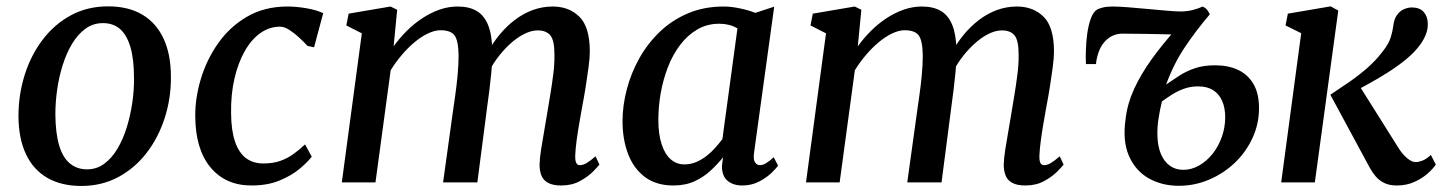

<svg xmlns="http://www.w3.org/2000/svg" viewBox="-20 -588 4658 619"><path d="M328.5 -567.5Q393.5 -567.5 438.5 -541Q483.5 -514.5 507.2 -463.8Q531 -413 531 -340Q531.5 -271.5 511.2 -208.2Q491 -145 453 -95.5Q415 -46 361.5 -17.2Q308 11.5 242 11.5Q178 11.5 132.8 -14.5Q87.5 -40.5 63.8 -90.8Q40 -141 39.5 -213Q39.5 -282.5 59.5 -346.2Q79.5 -410 117.5 -460Q155.5 -510 208.8 -538.8Q262 -567.5 328.5 -567.5ZM312 -513.5Q280 -513.5 255.2 -495.2Q230.5 -477 212.2 -446.5Q194 -416 182 -377.8Q170 -339.5 164.2 -298.5Q158.5 -257.5 158.5 -219.5Q159 -157.5 171 -118.2Q183 -79 206 -60.5Q229 -42 260.5 -42Q291.5 -42 316 -60Q340.5 -78 358.8 -108.8Q377 -139.5 388.8 -177.8Q400.5 -216 406.5 -256.8Q412.5 -297.5 412 -336Q412 -398 400.2 -437Q388.5 -476 366.5 -494.8Q344.5 -513.5 312 -513.5Z M791 10Q707 10 658.5 -48.5Q610 -107 609.5 -213.5Q609 -272.5 627.8 -334.5Q646.5 -396.5 683.8 -449.2Q721 -502 777 -534.5Q833 -567 907 -567Q935 -567 967.5 -561.5Q1000 -556 1022 -545.5L992.5 -435.5L971.5 -440Q959 -453.5 943.5 -467.8Q928 -482 912.2 -492Q896.5 -502 882.5 -502Q849 -502 820 -481.8Q791 -461.5 769.5 -424Q748 -386.5 736 -335.2Q724 -284 725 -222Q725.5 -167 737.8 -131.2Q750 -95.5 773 -78.2Q796 -61 829 -61Q859.5 -61 882.8 -69Q906 -77 925.5 -91Q945 -105 963.5 -122.5L985 -83Q972.5 -66 946.2 -44Q920 -22 881.2 -6Q842.5 10 791 10Z M1260.5 -556.5 1249 -438.5Q1267.5 -464.5 1291 -488Q1314.5 -511.5 1341.5 -529.2Q1368.5 -547 1397.2 -557Q1426 -567 1455.5 -567Q1492 -567 1516.2 -553Q1540.5 -539 1553.2 -508.2Q1566 -477.5 1567 -427.5Q1567 -422 1567 -415.8Q1567 -409.5 1566.5 -403.2Q1566 -397 1565.5 -390L1548.5 -412.5Q1566 -446 1589 -474.2Q1612 -502.5 1639.5 -523.5Q1667 -544.5 1698 -555.8Q1729 -567 1762 -567Q1814.5 -567 1848 -534Q1881.5 -501 1881.5 -421.5Q1881.5 -402 1877.5 -371.5Q1873.5 -341 1868.2 -308Q1863 -275 1857.5 -247Q1853 -221.5 1848 -193Q1843 -164.5 1839.2 -136.8Q1835.5 -109 1834.5 -87Q1834 -70 1837.8 -62.8Q1841.5 -55.5 1849 -55.5Q1859.5 -55.5 1870.8 -62Q1882 -68.5 1900 -84L1912.5 -57.5Q1907.5 -50.5 1891.2 -34.2Q1875 -18 1849.2 -4Q1823.5 10 1789.5 10Q1762 10 1746.5 1.2Q1731 -7.5 1725.2 -22.8Q1719.5 -38 1719.5 -57Q1720 -77 1724.2 -104.8Q1728.5 -132.5 1734 -163Q1739.5 -193.5 1744 -222Q1748.5 -249 1754 -282.2Q1759.5 -315.5 1763.8 -349Q1768 -382.5 1767.5 -412Q1767.5 -458 1754.2 -474Q1741 -490 1713.5 -490Q1693 -490 1670 -478.5Q1647 -467 1624.2 -446.2Q1601.5 -425.5 1581.5 -398.2Q1561.5 -371 1547.5 -338.5L1567 -403Q1566.5 -379.5 1563.8 -352.2Q1561 -325 1557.8 -297.8Q1554.5 -270.5 1551 -246.5L1519 0H1408.5L1439 -220Q1443 -248 1447.8 -281.5Q1452.5 -315 1455.5 -348.5Q1458.5 -382 1458.5 -410.5Q1457.5 -459 1444.8 -474.8Q1432 -490.5 1400 -490.5Q1382 -490.5 1360.5 -480.5Q1339 -470.5 1317.2 -452.5Q1295.5 -434.5 1275.5 -411Q1255.5 -387.5 1239.5 -361.5L1190.5 0H1082L1146.5 -480.5L1096.5 -506L1104 -544L1239 -567Z M2411 -95.5Q2408 -72.5 2414.5 -64Q2421 -55.5 2430 -55.5Q2439 -55.5 2449.2 -61.5Q2459.5 -67.5 2474.5 -81L2488.5 -54Q2484 -47 2468.2 -31.5Q2452.5 -16 2428 -3Q2403.5 10 2373 10Q2344 10 2325.8 -5Q2307.5 -20 2307.5 -53L2311 -80.5Q2293.5 -59 2271 -38Q2248.5 -17 2219 -3.5Q2189.5 10 2151 10Q2095.5 10 2059 -17.5Q2022.5 -45 2004.8 -92Q1987 -139 1987 -197Q1987 -247.5 2000.8 -300Q2014.5 -352.5 2041.2 -400.2Q2068 -448 2107.5 -485.8Q2147 -523.5 2198.5 -545.2Q2250 -567 2313 -567Q2337 -567 2365.5 -561Q2394 -555 2415 -546.5L2476 -566.5ZM2357.5 -496.5Q2345 -504 2330 -507.8Q2315 -511.5 2299 -511.5Q2259.5 -511.5 2228 -493Q2196.5 -474.5 2172.8 -443.2Q2149 -412 2133.5 -372Q2118 -332 2110.2 -288.2Q2102.5 -244.5 2102.5 -202Q2102.5 -155.5 2113 -123.2Q2123.5 -91 2142.2 -74.5Q2161 -58 2186 -58Q2207 -58 2225 -65.8Q2243 -73.5 2258.5 -85.8Q2274 -98 2286.5 -112.2Q2299 -126.5 2309 -139.5Z M2757 -556.5 2745.5 -438.5Q2764 -464.5 2787.5 -488Q2811 -511.5 2838 -529.2Q2865 -547 2893.8 -557Q2922.5 -567 2952 -567Q2988.5 -567 3012.8 -553Q3037 -539 3049.8 -508.2Q3062.5 -477.5 3063.5 -427.5Q3063.5 -422 3063.5 -415.8Q3063.5 -409.5 3063 -403.2Q3062.5 -397 3062 -390L3045 -412.5Q3062.5 -446 3085.5 -474.2Q3108.5 -502.5 3136 -523.5Q3163.5 -544.5 3194.5 -555.8Q3225.5 -567 3258.5 -567Q3311 -567 3344.5 -534Q3378 -501 3378 -421.5Q3378 -402 3374 -371.5Q3370 -341 3364.8 -308Q3359.5 -275 3354 -247Q3349.5 -221.5 3344.5 -193Q3339.5 -164.5 3335.8 -136.8Q3332 -109 3331 -87Q3330.5 -70 3334.2 -62.8Q3338 -55.5 3345.5 -55.5Q3356 -55.5 3367.2 -62Q3378.5 -68.5 3396.5 -84L3409 -57.5Q3404 -50.5 3387.8 -34.2Q3371.5 -18 3345.8 -4Q3320 10 3286 10Q3258.5 10 3243 1.2Q3227.5 -7.5 3221.8 -22.8Q3216 -38 3216 -57Q3216.5 -77 3220.8 -104.8Q3225 -132.5 3230.5 -163Q3236 -193.5 3240.5 -222Q3245 -249 3250.5 -282.2Q3256 -315.5 3260.2 -349Q3264.5 -382.5 3264 -412Q3264 -458 3250.8 -474Q3237.5 -490 3210 -490Q3189.5 -490 3166.5 -478.5Q3143.5 -467 3120.8 -446.2Q3098 -425.5 3078 -398.2Q3058 -371 3044 -338.5L3063.5 -403Q3063 -379.5 3060.2 -352.2Q3057.5 -325 3054.2 -297.8Q3051 -270.5 3047.5 -246.5L3015.5 0H2905L2935.5 -220Q2939.5 -248 2944.2 -281.5Q2949 -315 2952 -348.5Q2955 -382 2955 -410.5Q2954 -459 2941.2 -474.8Q2928.5 -490.5 2896.5 -490.5Q2878.5 -490.5 2857 -480.5Q2835.5 -470.5 2813.8 -452.5Q2792 -434.5 2772 -411Q2752 -387.5 2736 -361.5L2687 0H2578.5L2643 -480.5L2593 -506L2600.5 -544L2735.5 -567Z M3513.5 -381.5H3481Q3480 -399 3480.8 -425.5Q3481.5 -452 3485.2 -479.5Q3489 -507 3497 -528.8Q3505 -550.5 3517.5 -557.5Q3523 -560.5 3535.5 -563.8Q3548 -567 3567 -567Q3584 -567 3614.2 -564.8Q3644.5 -562.5 3678.8 -559.2Q3713 -556 3742.5 -553.5Q3772 -551 3786.5 -551Q3807 -551 3826.2 -556Q3845.5 -561 3856.5 -567Q3860.5 -565.5 3864.2 -563.2Q3868 -561 3871.8 -556.2Q3875.5 -551.5 3880.5 -542Q3837 -491 3800.8 -437.2Q3764.5 -383.5 3739.5 -315.5Q3759 -329 3780.8 -343.2Q3802.5 -357.5 3830.8 -367.5Q3859 -377.5 3897.5 -377.5Q3940 -377.5 3971.8 -362.5Q4003.5 -347.5 4021.2 -317Q4039 -286.5 4039 -239.5Q4039 -188.5 4018 -143Q3997 -97.5 3960.8 -63Q3924.5 -28.5 3878 -8.8Q3831.5 11 3780.5 11Q3726 11 3683.2 -13.2Q3640.5 -37.5 3619.5 -85.8Q3598.5 -134 3609 -205.5Q3614.5 -253.5 3636.2 -301Q3658 -348.5 3693.2 -397.5Q3728.5 -446.5 3775 -498L3762.5 -477.5Q3762 -477 3748.2 -477.2Q3734.5 -477.5 3713.2 -478Q3692 -478.5 3668.8 -478.8Q3645.5 -479 3626.5 -479.2Q3607.5 -479.5 3598.5 -479.5Q3580.5 -479.5 3565 -471.8Q3549.5 -464 3538.5 -450Q3527.5 -437 3521 -417.2Q3514.5 -397.5 3513.5 -381.5ZM3795 -40.5Q3821.5 -40.5 3846 -54.5Q3870.5 -68.5 3889.2 -92Q3908 -115.5 3919 -146.2Q3930 -177 3930 -210Q3930 -240 3920.2 -262.5Q3910.5 -285 3891.2 -297.2Q3872 -309.5 3843 -309.5Q3818 -309.5 3796.8 -301.8Q3775.5 -294 3758 -282.8Q3740.5 -271.5 3726 -261Q3719 -232.5 3714.8 -204.2Q3710.5 -176 3711.5 -149.5Q3712.5 -115.5 3723 -91Q3733.5 -66.5 3751.8 -53.5Q3770 -40.5 3795 -40.5Z M4110.5 0 4175 -481 4124.5 -506 4132 -544 4270 -567.5 4294.5 -554 4219 0ZM4483.5 10Q4459.5 10 4443 2Q4426.5 -6 4415.5 -19Q4404.5 -32 4396.5 -46.5L4269 -282.5Q4301.5 -304 4331.8 -325Q4362 -346 4388.5 -369.2Q4415 -392.5 4436.5 -420.5Q4457 -446 4463.5 -467Q4470 -488 4472 -505.5Q4474.5 -526.5 4483.8 -539.5Q4493 -552.5 4506 -558.2Q4519 -564 4532 -564Q4556.5 -564 4569.5 -549.8Q4582.5 -535.5 4583 -514Q4584 -495 4577.2 -477.8Q4570.5 -460.5 4559 -444.5Q4541 -419.5 4512.5 -396.2Q4484 -373 4452 -353Q4420 -333 4391.2 -317.2Q4362.5 -301.5 4344 -291.5L4352 -328.5L4489 -110.5Q4502 -90 4516.8 -77.8Q4531.5 -65.5 4544 -65.5Q4553.5 -65.5 4566 -70.2Q4578.5 -75 4593 -88.5L4609 -57.5Q4601 -45 4583.5 -29.2Q4566 -13.5 4540.5 -1.8Q4515 10 4483.5 10Z"/></svg>

Font: Merriweather 20pt Medium
Style: Italic
Weight: 500
Italic angle: -7.8°
Version: Version 2.101